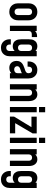

<svg xmlns="http://www.w3.org/2000/svg" viewBox="1470 -2230 943 3922"><g transform="rotate(90 1941.0 -268.5)"><path d="M221 12.5Q168.5 12.5 129.5 -10.2Q90.5 -33 68.8 -74Q47 -115 47 -169.5V-378.5Q47 -432.5 68.8 -473.8Q90.5 -515 129.5 -537.8Q168.5 -560.5 221 -560.5Q300 -560.5 347.2 -510.5Q394.5 -460.5 394.5 -378.5V-169.5Q394.5 -88 347.2 -37.8Q300 12.5 221 12.5ZM221 -95Q252 -95 269.5 -113.5Q287 -132 287 -162V-386Q287 -416 269.5 -434.5Q252 -453 221 -453Q190 -453 172.2 -434.5Q154.5 -416 154.5 -386V-162Q154.5 -132 172.2 -113.5Q190 -95 221 -95Z M505 0V-547.5H612.5V-461.5L593 -484.5Q610.5 -519.5 641 -537Q671.5 -554.5 711.5 -554.5H736V-447H678Q647.5 -447 630 -430.8Q612.5 -414.5 612.5 -384.5V0Z M955 183Q876.5 183 829 132.8Q781.5 82.5 781.5 0.5V-18.5H889V8Q889 38 906.5 56.8Q924 75.5 955 75.5Q986 75.5 1003.8 56.8Q1021.5 38 1021.5 8V-149.5L1040.5 -125Q1024 -93 994.5 -75.2Q965 -57.5 923 -57.5Q886.5 -57.5 854.2 -73.8Q822 -90 802 -128Q782 -166 782 -232V-386Q782 -451.5 802 -489.8Q822 -528 854.2 -544.2Q886.5 -560.5 923 -560.5Q965 -560.5 994.5 -542.8Q1024 -525 1040.5 -493L1021.5 -468V-547.5H1129V2Q1129 56.5 1107.2 97.2Q1085.5 138 1046.5 160.5Q1007.5 183 955 183ZM956 -165Q987 -165 1004.2 -183.2Q1021.5 -201.5 1021.5 -232V-386Q1021.5 -416 1004.2 -434.5Q987 -453 956 -453Q924.5 -453 907 -434.5Q889.5 -416 889.5 -386V-232Q889.5 -202 907 -183.5Q924.5 -165 956 -165Z M1368.5 12.5Q1298.5 12.5 1261.2 -29.5Q1224 -71.5 1224 -136Q1224 -174 1236.2 -200Q1248.5 -226 1268.2 -243.5Q1288 -261 1311.5 -272.5Q1338.5 -286.5 1367 -295.2Q1395.5 -304 1420 -313.2Q1444.5 -322.5 1459.5 -336.8Q1474.5 -351 1474.5 -375V-386Q1474.5 -416 1456.8 -434.5Q1439 -453 1408 -453Q1376.5 -453 1359.2 -434.5Q1342 -416 1342 -386V-361H1234.5V-378.5Q1234.5 -460.5 1281.8 -510.5Q1329 -560.5 1408 -560.5Q1460.5 -560.5 1499.5 -537.8Q1538.5 -515 1560.2 -474Q1582 -433 1582 -378.5V0H1474.5V-82.5L1493 -58.5Q1476.5 -24 1444.5 -5.8Q1412.5 12.5 1368.5 12.5ZM1400.5 -87Q1431.5 -87 1453 -105Q1474.5 -123 1474.5 -162V-245.5Q1455.5 -231.5 1430.2 -225Q1405 -218.5 1380.5 -208Q1357 -198.5 1344.2 -184.5Q1331.5 -170.5 1331.5 -148Q1331.5 -123 1349.2 -105Q1367 -87 1400.5 -87Z M1700 0V-547.5H1807.5V-465.5L1788 -487Q1805.5 -523 1836 -541.8Q1866.5 -560.5 1906.5 -560.5Q1971 -560.5 2008 -514Q2045 -467.5 2045 -386V0H1937.5V-386Q1937.5 -416 1920.2 -434.5Q1903 -453 1873 -453Q1842.5 -453 1825 -434.5Q1807.5 -416 1807.5 -386V0Z M2165 0V-547.5H2272.5V0ZM2165 -594.5V-720H2272.5V-594.5Z M2361 0V-84.5L2604 -484.5L2629 -440H2363V-547.5H2704.5V-463.5L2469 -63L2443 -107.5H2702.5V0Z M2792.5 0V-547.5H2900V0ZM2792.5 -594.5V-720H2900V-594.5Z M3026 0V-547.5H3133.5V-465.5L3114 -487Q3131.5 -523 3162 -541.8Q3192.5 -560.5 3232.5 -560.5Q3297 -560.5 3334 -514Q3371 -467.5 3371 -386V0H3263.5V-386Q3263.5 -416 3246.2 -434.5Q3229 -453 3199 -453Q3168.5 -453 3151 -434.5Q3133.5 -416 3133.5 -386V0Z M3645.5 183Q3567 183 3519.5 132.8Q3472 82.5 3472 0.5V-18.5H3579.5V8Q3579.5 38 3597 56.8Q3614.5 75.5 3645.5 75.5Q3676.5 75.5 3694.2 56.8Q3712 38 3712 8V-149.5L3731 -125Q3714.5 -93 3685 -75.2Q3655.5 -57.5 3613.5 -57.5Q3577 -57.5 3544.8 -73.8Q3512.5 -90 3492.5 -128Q3472.5 -166 3472.5 -232V-386Q3472.5 -451.5 3492.5 -489.8Q3512.5 -528 3544.8 -544.2Q3577 -560.5 3613.5 -560.5Q3655.5 -560.5 3685 -542.8Q3714.5 -525 3731 -493L3712 -468V-547.5H3819.5V2Q3819.5 56.5 3797.8 97.2Q3776 138 3737 160.5Q3698 183 3645.5 183ZM3646.5 -165Q3677.5 -165 3694.8 -183.2Q3712 -201.5 3712 -232V-386Q3712 -416 3694.8 -434.5Q3677.5 -453 3646.5 -453Q3615 -453 3597.5 -434.5Q3580 -416 3580 -386V-232Q3580 -202 3597.5 -183.5Q3615 -165 3646.5 -165Z"/></g></svg>

Font: Mohave Light SemiBold
Style: Regular
Weight: 600
Version: Version 2.003